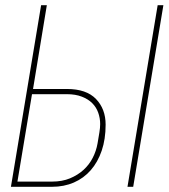

<svg xmlns="http://www.w3.org/2000/svg" viewBox="-20 -718 648 738"><path d="M180 -20Q219 -20 249 -32.5Q279 -45 301 -65Q323 -85 336.5 -111.5Q350 -138 355 -167L362 -209Q365 -227 365 -241Q365 -264 357.5 -285Q350 -306 334.5 -321.5Q319 -337 294.5 -346.5Q270 -356 237 -356H103L47 -20ZM138 -698H160L107 -376H237Q312 -376 349 -337.5Q386 -299 386 -239Q386 -183 371 -139Q356 -95 329 -64Q302 -33 264 -16.5Q226 0 180 0H22ZM586 -698H608L492 0H470Z"/></svg>

Font: IBM Plex Mono Thin
Style: Italic
Weight: 100
Italic angle: -9°
Monospace: yes
Designer: Mike Abbink, Paul van der Laan, Pieter van Rosmalen
Foundry: Bold Monday
Version: Version 2.3